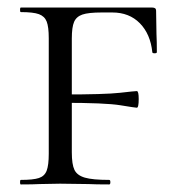

<svg xmlns="http://www.w3.org/2000/svg" viewBox="-20 -488 467 508"><path d="M35 -12Q68 -12 83 -17Q98 -22 103.5 -36.5Q109 -51 109 -81V-387Q109 -417 103.5 -431Q98 -445 83 -450.5Q68 -456 35 -456Q33 -456 33 -462Q33 -468 35 -468H383Q393 -468 393 -460L394 -398Q395 -379 395 -350Q395 -347 389 -347Q383 -347 383 -350Q378 -398 350 -426.5Q322 -455 277 -455H249Q214 -455 198 -449.5Q182 -444 176 -430Q170 -416 170 -386V-85Q170 -53 177 -38.5Q184 -24 204.5 -18Q225 -12 269 -12Q272 -12 272 -6Q272 0 269 0Q233 0 214 -1L139 -2L85 -1Q68 0 35 0Q33 0 33 -6Q33 -12 35 -12ZM144 -216V-238Q258 -238 297.5 -242.5Q337 -247 342 -247Q347 -247 347 -226Q347 -203 342 -203Q338 -203 298.5 -209.5Q259 -216 144 -216Z"/></svg>

Font: Cormorant SC
Style: Regular
Weight: 400
Designer: Christian Thalmann (Catharsis Fonts)
Foundry: Catharsis Fonts
Version: Version 4.000